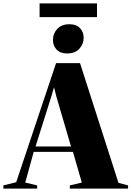

<svg xmlns="http://www.w3.org/2000/svg" viewBox="-95 -1117 778 1137"><path d="M1 -38 237 -743H379L606.5 -34.5L663.5 -19V0H318.5V-19L389.5 -36L337 -217.5H104.5L54.5 -36L125 -19V0H-75V-19ZM325.5 -249.5 239 -544.5 225 -600.5 208.5 -544.5 115.5 -249.5ZM302 -800.5Q261.5 -800.5 240 -823.8Q218.5 -847 218.5 -879.5Q218.5 -918.5 244.2 -946Q270 -973.5 316 -973.5H317Q357.5 -973.5 379 -950.2Q400.5 -927 400.5 -894.5Q400.5 -856 374.8 -828.2Q349 -800.5 303 -800.5ZM479.5 -1097V-1015.5H139.5V-1097Z"/></svg>

Font: Merriweather 144pt Black
Style: Regular
Weight: 900
Version: Version 2.100